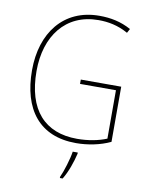

<svg xmlns="http://www.w3.org/2000/svg" viewBox="-100 -797 848 1090"><g transform="rotate(10 323.5 -252.0)"><path d="M342 -350V-325H549V-46C503 -27 444 -15 379 -15C193 -15 86 -130 86 -355C86 -555 193 -700 383 -700C439 -700 495 -690 554 -657L567 -681C509 -713 449 -725 384 -725C177 -725 60 -569 60 -355C60 -129 166 10 377 10C444 10 516 -4 575 -32V-350ZM397 68V61H368C362 103 338 181 322 214V221H338C366 175 385 118 397 68Z"/></g></svg>

Font: Noto Sans Gurmukhi SemiCondensed Thin
Style: Regular
Weight: 100
Width: 4
Designer: Jelle Bosma - Monotype Design Team
Foundry: Monotype Imaging Inc.
Version: Version 2.004